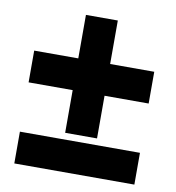

<svg xmlns="http://www.w3.org/2000/svg" viewBox="-75 -711 716 779"><g transform="rotate(10 283.0 -322.0)"><path d="M216.8 -334H35.2V-464.8H216.8V-644H348.1V-464.8H529.8V-334H348.1V-158.2H216.8ZM35.2 0V-130.9H529.8V0Z"/></g></svg>

Font: Open Sans ExtBd
Style: Bold
Weight: 800
Foundry: Ascender Corporation
Version: Version 1.10